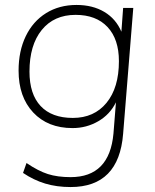

<svg xmlns="http://www.w3.org/2000/svg" viewBox="-20 -532 627 775"><path d="M518 -500 477 8Q460 223 265 223Q209 223 162.5 209Q116 195 73 166L87 126Q134 158 173 170.5Q212 183 265 183Q422 183 438 7L448 -119Q424 -70 376.5 -42.5Q329 -15 273 -15Q173 -15 114 -78Q55 -141 55 -247Q55 -326 84 -386Q113 -446 166 -479Q219 -512 289 -512Q354 -512 401 -484Q448 -456 470 -404L477 -500ZM460 -285Q460 -374 414 -423Q368 -472 285 -472Q198 -472 148.5 -411Q99 -350 99 -243Q99 -152 144 -104Q189 -56 274 -56Q360 -56 410 -117Q460 -178 460 -285Z"/></svg>

Font: Muli ExtraLight
Style: Italic
Weight: 275
Italic angle: -4.541°
Designer: Vernon Adams
Foundry: Vernon Adams
Version: Version 2.001